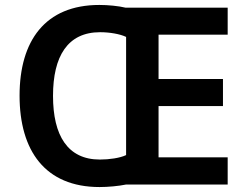

<svg xmlns="http://www.w3.org/2000/svg" viewBox="-20 -745 998 775"><path d="M381 -725C162 -725 59 -580 59 -359C59 -137 162 10 382 10C416 10 459 6 488 0H899V-110H620V-317H880V-426H620V-605H899V-714H487C458 -721 416 -725 381 -725ZM384 -615C422 -615 464 -608 489 -596V-119C464 -107 421 -101 383 -101C253 -101 194 -198 194 -358C194 -518 253 -615 384 -615Z"/></svg>

Font: Noto Kufi Arabic SemiBold
Style: Regular
Weight: 600
Designer: Monotype Design Team, David Williams, Khaled Hosny
Foundry: Google LLC
Version: Version 2.109